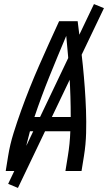

<svg xmlns="http://www.w3.org/2000/svg" viewBox="-20 -839 540 942"><path d="M8 0 20 -74Q29 -130 46.5 -186Q64 -242 84 -297.5Q104 -353 126 -408Q148 -463 172 -517.5Q196 -572 220.5 -626.5Q245 -681 270 -735H361Q368 -681 374.5 -626.5Q381 -572 386.5 -517.5Q392 -463 396 -408Q400 -353 402 -297.5Q404 -242 402.5 -186Q401 -130 392 -74L380 0H301L313 -74Q318 -104 321 -134.5Q324 -165 325 -195H127Q119 -165 111.5 -134.5Q104 -104 98 -74L86 0ZM149 -265H327Q327 -365 321 -464.5Q315 -564 305 -663Q263 -564 223 -465Q183 -366 149 -265ZM68 83 20 63 441 -819 490 -799Z"/></svg>

Font: Iosevka Curly Oblique
Style: Regular
Weight: 400
Italic angle: -9°
Monospace: yes
Designer: Belleve Invis
Foundry: Belleve Invis
Version: Version 11.1.0; ttfautohint (v1.8.3)